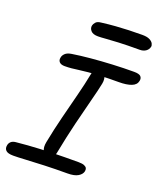

<svg xmlns="http://www.w3.org/2000/svg" viewBox="-179 -1032 950 1146"><g transform="rotate(20 296.0 -459.5)"><path d="M151 -596Q128 -596 117.5 -607Q107 -618 111 -636Q113 -650 126 -662.5Q139 -675 166 -679Q216 -687 281 -693Q346 -699 417 -702.5Q488 -706 553 -706Q585 -706 595.5 -695Q606 -684 602 -666Q597 -640 567 -628.5Q537 -617 488 -617Q423 -617 376.5 -615Q330 -613 297 -610Q264 -607 239.5 -603.5Q215 -600 194.5 -598Q174 -596 151 -596ZM245 -56Q219 -56 208 -77Q197 -98 204 -133Q221 -220 242 -303Q263 -386 282.5 -462Q302 -538 314 -600Q319 -624 329 -636.5Q339 -649 357 -649Q380 -649 392 -627.5Q404 -606 398 -575Q389 -530 370 -458Q351 -386 328.5 -293.5Q306 -201 285 -93Q277 -56 245 -56ZM46 11Q11 11 -1.5 -1.5Q-14 -14 -10 -34Q-8 -48 2.5 -58Q13 -68 33 -70Q70 -74 106.5 -76.5Q143 -79 180.5 -81Q218 -83 257.5 -84Q297 -85 338.5 -85.5Q380 -86 425 -86Q450 -86 462.5 -80.5Q475 -75 478.5 -67Q482 -59 480 -48Q476 -28 453 -14Q430 0 386 0Q309 0 242 2.5Q175 5 124.5 8Q74 11 46 11ZM277 -831Q245 -831 231.5 -846.5Q218 -862 222 -880Q224 -890 234 -901.5Q244 -913 268 -915Q315 -921 356.5 -924Q398 -927 439 -928.5Q480 -930 523 -930Q554 -930 570.5 -921.5Q587 -913 593 -901.5Q599 -890 597 -881Q593 -863 577.5 -852Q562 -841 539 -841Q457 -841 405.5 -838.5Q354 -836 324.5 -833.5Q295 -831 277 -831Z"/></g></svg>

Font: Shantell Sans
Style: Italic
Weight: 400
Italic angle: -11°
Designer: Stephen Nixon, Anya Danilova, Shantell Martin
Foundry: Arrow Type
Version: Version 1.011;[c5ecc13dd]